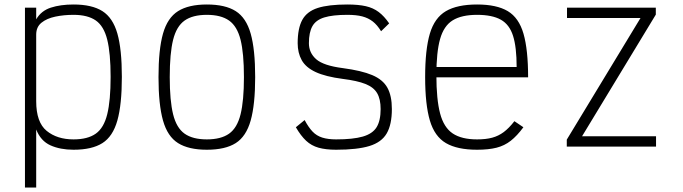

<svg xmlns="http://www.w3.org/2000/svg" viewBox="-20 -652 3040 854"><path d="M91 182V-618H141V-566Q163 -604 206 -618Q249 -632 307 -632Q389 -632 435.5 -602.5Q482 -573 502 -503Q522 -433 522 -310Q522 -187 502 -116Q482 -45 435.5 -15.5Q389 14 307 14Q248 14 204.5 -5.5Q161 -25 141 -76V182ZM307 -32Q370 -32 406 -57.5Q442 -83 457 -144Q472 -205 472 -310Q472 -415 457 -475.5Q442 -536 406 -561Q370 -586 307 -586Q264 -586 226 -578Q188 -570 164.5 -551Q141 -532 141 -498V-202Q141 -108 187.5 -70Q234 -32 307 -32Z M900 14Q819 14 772 -15.5Q725 -45 705 -116Q685 -187 685 -309Q685 -432 705 -502.5Q725 -573 772 -602.5Q819 -632 900 -632Q982 -632 1028.5 -602.5Q1075 -573 1095 -502.5Q1115 -432 1115 -309Q1115 -187 1095 -116Q1075 -45 1028.5 -15.5Q982 14 900 14ZM900 -32Q963 -32 999 -57.5Q1035 -83 1050 -143.5Q1065 -204 1065 -309Q1065 -415 1050 -475Q1035 -535 999 -560.5Q963 -586 900 -586Q837 -586 801 -560.5Q765 -535 750 -475Q735 -415 735 -309Q735 -204 750 -143.5Q765 -83 801 -57.5Q837 -32 900 -32Z M1475 14Q1429 14 1397 5Q1365 -4 1341.5 -26Q1318 -48 1296 -86L1335 -118Q1352 -86 1370 -67Q1388 -48 1413.5 -40Q1439 -32 1475 -32Q1550 -32 1593.5 -44.5Q1637 -57 1655 -86Q1673 -115 1673 -167Q1673 -211 1657.5 -237.5Q1642 -264 1605.5 -278.5Q1569 -293 1505 -301Q1428 -311 1384 -331.5Q1340 -352 1322 -384.5Q1304 -417 1304 -460Q1304 -526 1324.5 -563.5Q1345 -601 1393 -616.5Q1441 -632 1525 -632Q1574 -632 1607 -624.5Q1640 -617 1664.5 -598.5Q1689 -580 1711 -548L1675 -513Q1658 -541 1638 -556.5Q1618 -572 1591.5 -579Q1565 -586 1525 -586Q1460 -586 1422.5 -574.5Q1385 -563 1369.5 -535.5Q1354 -508 1354 -460Q1354 -417 1386.5 -388.5Q1419 -360 1505 -349Q1588 -338 1635.5 -318Q1683 -298 1703 -262Q1723 -226 1723 -167Q1723 -98 1700 -58.5Q1677 -19 1623 -2.5Q1569 14 1475 14Z M2102 14Q2014 14 1963.5 -15.5Q1913 -45 1892 -116Q1871 -187 1871 -309Q1871 -432 1892 -502.5Q1913 -573 1963.5 -602.5Q2014 -632 2102 -632Q2189 -632 2238.5 -602.5Q2288 -573 2308.5 -502Q2329 -431 2329 -308H1900V-354H2278Q2278 -442 2262 -492.5Q2246 -543 2207.5 -564.5Q2169 -586 2102 -586Q2033 -586 1993.5 -561.5Q1954 -537 1937.5 -478.5Q1921 -420 1921 -318Q1921 -210 1937.5 -147.5Q1954 -85 1993.5 -58.5Q2033 -32 2102 -32Q2141 -32 2169 -39.5Q2197 -47 2220.5 -64.5Q2244 -82 2268 -113L2308 -86Q2280 -48 2252 -26Q2224 -4 2188.5 5Q2153 14 2102 14Z M2501 0V-31L2829 -572H2502V-618H2897V-587L2569 -46H2898V0Z"/></svg>

Font: Victor Mono Thin
Style: Regular
Weight: 100
Monospace: yes
Designer: Rune Bjørnerås
Version: Version 1.561;gftools[0.9.30]